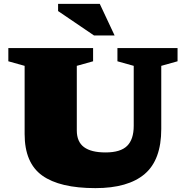

<svg xmlns="http://www.w3.org/2000/svg" viewBox="-20 -955 957 990"><path d="M669.5 -306V-615.5L585.5 -639V-707H895.5V-639L811.5 -615.5V-290Q811.5 -130.5 726 -57.8Q640.5 15 472 15Q288 15 197.5 -50Q107 -115 107 -264V-615.5L23 -639V-707H460V-639L376 -615.5V-282.5Q376 -224 413 -196.5Q450 -169 524 -169Q601.5 -169 635.5 -202.8Q669.5 -236.5 669.5 -306ZM571 -772H465L279.5 -898V-935H494.5Z"/></svg>

Font: Newsreader Caption ExtraBold
Style: Regular
Weight: 800
Designer: Hugues Gentile
Foundry: Production Type
Version: Version 1.001